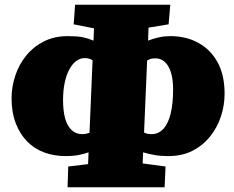

<svg xmlns="http://www.w3.org/2000/svg" viewBox="-20 -754 991 813"><path d="M266 39 269 -49 353 -59 355 -109Q336 -102 312 -97.5Q288 -93 259 -93Q209 -93 167 -108.5Q125 -124 94.5 -155.5Q64 -187 46.5 -232.5Q29 -278 29 -338Q29 -386 44.5 -433Q60 -480 90 -517.5Q120 -555 164.5 -578Q209 -601 267 -601Q307 -601 329.5 -596.5Q352 -592 376 -582L378 -634L292 -651L298 -734H701L694 -651L609 -637L607 -582Q630 -591 653.5 -596Q677 -601 701 -601Q768 -601 820 -572.5Q872 -544 901.5 -490Q931 -436 931 -357Q931 -308 915.5 -261Q900 -214 869.5 -176Q839 -138 795 -115.5Q751 -93 692 -93Q661 -93 635 -97.5Q609 -102 586 -109L584 -62L681 -49L677 39ZM328 -186Q339 -186 346.5 -188Q354 -190 359 -192L372 -499Q365 -503 357.5 -505.5Q350 -508 339 -508Q319 -508 302.5 -495.5Q286 -483 273.5 -460Q261 -437 254 -404Q247 -371 247 -330Q247 -284 256 -252Q265 -220 283.5 -203Q302 -186 328 -186ZM590 -193Q598 -189 605 -187.5Q612 -186 622 -186Q651 -186 671.5 -208Q692 -230 702.5 -272.5Q713 -315 713 -374Q713 -438 693 -472.5Q673 -507 637 -507Q624 -507 616 -504Q608 -501 603 -498Z"/></svg>

Font: Literata 18pt Black
Style: Italic
Weight: 900
Italic angle: -2°
Designer: Latin by Veronika Burian and Jose Scaglione. Greek by Irene Vlachou. Cyrillic by Vera Evstafieva
Foundry: TypeTogether
Version: Version 3.103;gftools[0.9.29]